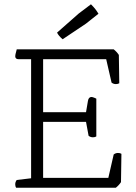

<svg xmlns="http://www.w3.org/2000/svg" viewBox="-20 -875 636 895"><path d="M520 0H55Q51 -6 51 -16Q51 -27 58 -36L125 -44V-599H67Q51 -599 51 -613Q51 -620 56 -637L58 -645H510Q524 -634 534 -619L536 -487Q530 -483 520 -483Q509 -483 500 -490L475 -599H181V-352H381L390 -405Q393 -423 407 -423Q411 -423 423 -418L429 -415V-239Q423 -235 413 -235Q402 -235 393 -242L381 -307H181V-46H485L510 -155Q519 -162 530 -162Q540 -162 546 -158L544 -26Q534 -11 520 0ZM439 -811 381 -765 272 -692Q253 -708 246 -723L347 -812L404 -855Q417 -842 424 -833Q431 -824 439 -811Z"/></svg>

Font: Scope One
Style: Regular
Weight: 400
Designer: Dalton Maag Ltd
Foundry: Dalton Maag Ltd
Version: Version 1.002; ttfautohint (v1.4.1) -l 11 -r 50 -G 50 -x 14 